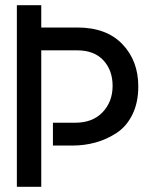

<svg xmlns="http://www.w3.org/2000/svg" viewBox="-20 -720 587 740"><path d="M277 -526H139V0H45V-700H139V-614H278Q390 -614 451.5 -550Q513 -486 513 -387Q513 -325 490.5 -279Q468 -233 430 -208Q392 -183 349 -171Q306 -159 259 -159H184V-247H270Q337 -247 375.5 -287.5Q414 -328 414 -389Q414 -449 378.5 -487.5Q343 -526 277 -526Z"/></svg>

Font: Baumans
Style: Regular
Weight: 400
Designer: Henadij Zarechnjuk
Foundry: Cyreal (www.cyreal.org)
Version: Version 001.001